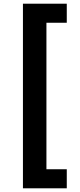

<svg xmlns="http://www.w3.org/2000/svg" viewBox="-20 -852 430 1038"><path d="M104 -832H341V-729H231V63H341V166H104Z"/></svg>

Font: Noto Sans Gurmukhi
Style: Regular
Weight: 400
Designer: Jelle Bosma - Monotype Design Team
Foundry: Monotype Imaging Inc.
Version: Version 2.003